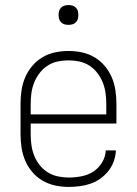

<svg xmlns="http://www.w3.org/2000/svg" viewBox="-20 -729 540 757"><path d="M251 8Q224 8 198 2.5Q172 -3 148.5 -16.5Q125 -30 107.5 -50.5Q90 -71 79.5 -95.5Q69 -120 65 -146.5Q61 -173 61 -200V-320Q61 -347 65 -373.5Q69 -400 79.5 -424.5Q90 -449 107.5 -469.5Q125 -490 148 -503.5Q171 -517 197 -522.5Q223 -528 250 -528Q277 -528 303 -522.5Q329 -517 352 -503.5Q375 -490 392.5 -469.5Q410 -449 420.5 -424.5Q431 -400 435 -373.5Q439 -347 439 -320V-242H101V-200Q101 -178 104 -156.5Q107 -135 115 -115Q123 -95 136.5 -78Q150 -61 168.5 -49.5Q187 -38 208.5 -33.5Q230 -29 251 -29Q276 -29 301.5 -34Q327 -39 348 -52.5Q369 -66 382.5 -88.5Q396 -111 397 -136H437Q436 -114 428.5 -93Q421 -72 407.5 -55Q394 -38 376 -25Q358 -12 337.5 -5Q317 2 295 5Q273 8 251 8ZM399 -278V-320Q399 -342 396 -363Q393 -384 385 -404Q377 -424 363.5 -441.5Q350 -459 332 -470.5Q314 -482 293 -486.5Q272 -491 250 -491Q228 -491 207 -486.5Q186 -482 168 -470.5Q150 -459 136.5 -441.5Q123 -424 115 -404Q107 -384 104 -363Q101 -342 101 -320V-278ZM250 -631Q242 -631 234.5 -633Q227 -635 221 -641Q215 -647 213 -654.5Q211 -662 211 -670Q211 -678 213 -685.5Q215 -693 221 -699Q227 -705 234.5 -707Q242 -709 250 -709Q258 -709 265.5 -707Q273 -705 279 -699Q285 -693 287 -685.5Q289 -678 289 -670Q289 -662 287 -654.5Q285 -647 279 -641Q273 -635 265.5 -633Q258 -631 250 -631Z"/></svg>

Font: Zed Sans Extralight
Style: Regular
Weight: 200
Designer: Belleve Invis
Foundry: Belleve Invis
Version: Version 1.0.0; ttfautohint (v1.8.4)